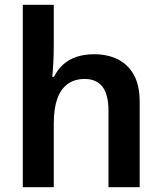

<svg xmlns="http://www.w3.org/2000/svg" viewBox="-20 -780 674 800"><path d="M204 -594Q204 -547 202 -514.5Q200 -482 198 -460H205Q220 -490 243 -511Q266 -532 298.5 -543Q331 -554 372 -554Q428 -554 470.5 -533Q513 -512 537.5 -468.5Q562 -425 562 -355V0H432V-318Q432 -386 407 -418.5Q382 -451 333 -451Q291 -451 262 -430Q233 -409 218.5 -368Q204 -327 204 -265V0H75V-760H204Z"/></svg>

Font: Noto Sans Hebrew Thin SemiBold
Style: Regular
Weight: 600
Version: Version 3.001